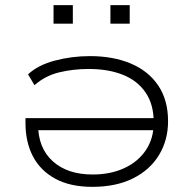

<svg xmlns="http://www.w3.org/2000/svg" viewBox="-20 -718 757 746"><path d="M339 8Q253 8 195 -23.5Q137 -55 108 -110.5Q79 -166 79 -240V-259H599V-212H102L128 -234Q128 -143 185 -91.5Q242 -40 340 -40Q410 -40 463.5 -65Q517 -90 547 -135Q577 -180 577 -239V-246Q577 -312 546 -358Q515 -404 458.5 -427Q402 -450 324 -450Q265 -450 210.5 -437Q156 -424 114 -387L89 -429Q127 -465 193 -482.5Q259 -500 329 -500Q420 -500 488.5 -471Q557 -442 595 -385.5Q633 -329 633 -247Q633 -174 598 -116Q563 -58 497 -25Q431 8 339 8ZM409 -626V-698H484V-626ZM188 -626V-698H263V-626Z"/></svg>

Font: Nunito Sans 7pt Expanded ExtraLight
Style: Regular
Weight: 250
Width: 7
Designer: Vernon Adams
Foundry: Vernon Adams
Version: Version 3.101;gftools[0.9.27]